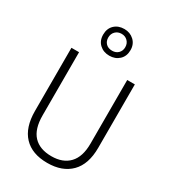

<svg xmlns="http://www.w3.org/2000/svg" viewBox="-235 -1112 1111 1243"><g transform="rotate(30 321.0 -490.5)"><path d="M558 -240Q558 -117 495 -53.5Q432 10 320 10Q206 10 145 -54.5Q84 -119 84 -242V-714H141V-242Q141 -140 187.5 -90.5Q234 -41 322 -41Q407 -41 454 -90.5Q501 -140 501 -238V-714H558ZM321 -792Q277 -792 248 -819Q219 -846 219 -891Q219 -937 247.5 -964Q276 -991 321 -991Q364 -991 393.5 -963.5Q423 -936 423 -892Q423 -846 394 -819Q365 -792 321 -792ZM321 -829Q349 -829 366.5 -846.5Q384 -864 384 -891Q384 -919 366 -937Q348 -955 321 -955Q293 -955 275 -937Q257 -919 257 -891Q257 -864 274 -846.5Q291 -829 321 -829Z"/></g></svg>

Font: Noto Sans Gurmukhi SemiCondensed Light
Style: Regular
Weight: 300
Width: 4
Designer: Jelle Bosma - Monotype Design Team
Foundry: Monotype Imaging Inc.
Version: Version 2.004; ttfautohint (v1.8.4.7-5d5b)